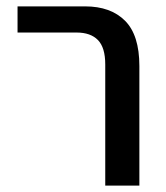

<svg xmlns="http://www.w3.org/2000/svg" viewBox="-20 -582 520 602"><path d="M310 -380Q310 -433 287 -456.5Q264 -480 220 -480H35V-562H247Q327 -562 372 -517Q417 -472 417 -375V0H310Z"/></svg>

Font: Assistant SemiBold
Style: Regular
Weight: 600
Designer: Hebrew By Ben Nathan, Latin by Paul Hunt
Version: Version 2.001; ttfautohint (v1.6)